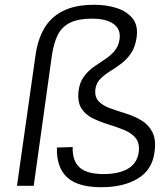

<svg xmlns="http://www.w3.org/2000/svg" viewBox="-20 -777 702 803"><path d="M404 6Q306 6 261 -35Q216 -76 218 -160L284 -162Q282 -105 312.5 -77Q343 -49 413 -49Q476 -49 514.5 -71Q553 -93 560 -139Q565 -178 547.5 -199.5Q530 -221 499 -233.5Q468 -246 432.5 -257Q397 -268 366.5 -283Q336 -298 319.5 -325.5Q303 -353 309 -400Q314 -434 331.5 -457.5Q349 -481 372.5 -497.5Q396 -514 419 -529Q442 -544 459 -564Q476 -584 480 -613Q486 -654 455.5 -676.5Q425 -699 365 -699Q308 -699 274 -682.5Q240 -666 222.5 -632.5Q205 -599 197 -545L121 0H51L128 -542Q137 -610 164.5 -657.5Q192 -705 243 -731Q294 -757 375 -757Q425 -757 467.5 -743.5Q510 -730 534.5 -700Q559 -670 551 -618Q545 -579 527.5 -553.5Q510 -528 486.5 -510.5Q463 -493 439.5 -478.5Q416 -464 399.5 -447Q383 -430 379 -405Q375 -372 392.5 -353.5Q410 -335 441 -324Q472 -313 507 -302Q542 -291 571.5 -273.5Q601 -256 617.5 -224Q634 -192 626 -139Q616 -66 556 -30Q496 6 404 6Z"/></svg>

Font: Pathway Extreme 28pt Light
Style: Italic
Weight: 300
Italic angle: -8°
Designer: Eduardo Rodriguez Tunni
Foundry: Eduardo Rodriguez Tunni
Version: Version 1.001;gftools[0.9.26]